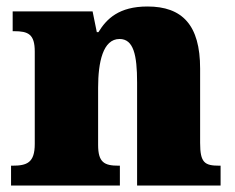

<svg xmlns="http://www.w3.org/2000/svg" viewBox="-20 -571 723 591"><path d="M14 0H349V-61H345C301 -61 282 -71 282 -125V-301C282 -380 297 -451 348 -451C391 -451 402 -402 402 -317V0H659V-61H655C610 -61 596 -70 596 -131V-360C596 -494 541 -551 434 -551C346 -551 308 -513 283 -472H278L265 -536H19V-475H23C67 -475 87 -466 87 -412V-128C87 -70 63 -61 18 -61H14Z"/></svg>

Font: Noto Serif Gurmukhi Black
Style: Regular
Weight: 900
Designer: Vaibhav Singh and the Monotype Design Team
Foundry: Monotype Imaging Inc.
Version: Version 2.004